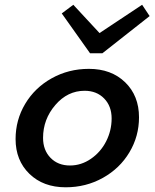

<svg xmlns="http://www.w3.org/2000/svg" viewBox="-20 -777 654 812"><path d="M241.2 -720.2 290 -756.8 400.9 -637.2 581.1 -756.8 612.8 -709 413.1 -551.8H360.8ZM356 -485.8Q450.7 -485.8 509.3 -429Q567.9 -372.1 567.9 -280.8Q567.9 -200.7 527.3 -132.8Q486.8 -64.9 415.3 -24.9Q343.8 15.1 257.8 15.1Q163.1 15.1 104.5 -41.7Q45.9 -98.6 45.9 -189Q45.9 -269.5 86.4 -337.6Q127 -405.8 198.5 -445.8Q270 -485.8 356 -485.8ZM275.9 -77.1Q323.7 -77.1 364.7 -105.5Q405.8 -133.8 429 -179.4Q452.1 -225.1 452.1 -275.9Q452.1 -328.1 420.4 -360.6Q388.7 -393.1 337.9 -393.1Q265.6 -393.1 213.9 -332.8Q162.1 -272.5 162.1 -193.8Q162.1 -142.1 193.6 -109.6Q225.1 -77.1 275.9 -77.1Z"/></svg>

Font: IntelOne Mono Medium
Style: Italic
Weight: 500
Italic angle: -16°
Designer: Fred Shallcrass
Foundry: Frere-Jones Type LLC
Version: Version 1.200;hotconv 1.1.0;makeotfexe 2.6.0;FJTRelease1.2